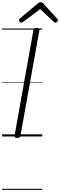

<svg xmlns="http://www.w3.org/2000/svg" viewBox="-20 -1277 562 1797"><path d="M141 14Q127 14 120.5 9.5Q114 5 116 -6L293 -996Q295 -1006 302 -1010.5Q309 -1015 324 -1015Q338 -1015 344.5 -1010.5Q351 -1006 349 -995L171 -5Q170 5 163 9.5Q156 14 141 14ZM179 -1065Q171 -1065 164.5 -1072.5Q158 -1080 158 -1088Q158 -1092 159.5 -1095.5Q161 -1099 165 -1103L333 -1244Q341 -1251 347 -1254Q353 -1257 361 -1257Q369 -1257 374.5 -1253.5Q380 -1250 386 -1243L516 -1101Q519 -1098 520.5 -1094Q522 -1090 522 -1087Q522 -1078 514 -1071.5Q506 -1065 498 -1065Q493 -1065 488.5 -1067.5Q484 -1070 480 -1075L356 -1192L199 -1074Q193 -1070 189 -1067.5Q185 -1065 179 -1065ZM0 490H375V500H0ZM0 -20H375V0H0ZM0 -505H375V-500H0ZM0 -1010H375V-1000H0Z"/></svg>

Font: Playwrite ZA Guides
Style: Regular
Weight: 400
Designer: Veronika Burian, José Scaglione
Foundry: TypeTogether
Version: Version 1.003